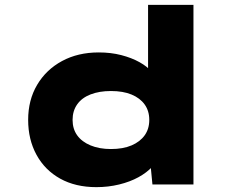

<svg xmlns="http://www.w3.org/2000/svg" viewBox="-20 -760 967 791"><path d="M377 11Q291 11 228 -24Q165 -59 130.5 -122Q96 -185 96 -266Q96 -348 133 -410.5Q170 -473 235.5 -508.5Q301 -544 387 -544Q437 -544 479.5 -533Q522 -522 554.5 -504Q587 -486 607.5 -462Q628 -438 633 -413L590 -401V-740H777V0H608L595 -135L632 -122Q628 -96 606.5 -72.5Q585 -49 550.5 -30Q516 -11 471 0Q426 11 377 11ZM437 -146Q487 -146 522 -161Q557 -176 576 -202.5Q595 -229 595 -266Q595 -303 576 -329.5Q557 -356 522 -370.5Q487 -385 437 -385Q389 -385 353 -371Q317 -357 298 -330Q279 -303 279 -266Q279 -229 298 -202.5Q317 -176 353 -161Q389 -146 437 -146Z"/></svg>

Font: Lexend Tera ExtraBold
Style: Regular
Weight: 800
Designer: Bonnie Shaver-Troup, Thomas Jockin
Foundry: Lexend
Version: Version 1.007